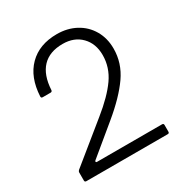

<svg xmlns="http://www.w3.org/2000/svg" viewBox="-178 -909 995 1044"><g transform="rotate(-30 320.0 -386.5)"><path d="M64 0Q54 0 54 -10V-61Q54 -67 60 -73L300 -268Q392 -342 438 -407.5Q484 -473 484 -550Q484 -622 440.5 -666.5Q397 -711 325 -711Q242 -711 197 -663.5Q152 -616 147 -524Q146 -514 136 -514H87Q77 -514 77 -524Q83 -642 148.5 -707.5Q214 -773 324 -773Q390 -773 442 -745Q494 -717 523.5 -666.5Q553 -616 553 -551Q553 -460 499 -383Q445 -306 342 -221L164 -74Q160 -71 160 -67Q160 -62 168 -62H575Q585 -62 585 -52V-10Q585 0 575 0Z"/></g></svg>

Font: Open Sauce Two Light
Style: Regular
Weight: 300
Designer: Alfredo Marco Pradil
Foundry: Creative Sauce Fz LLC
Version: Version 1.477